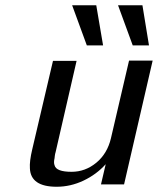

<svg xmlns="http://www.w3.org/2000/svg" viewBox="-20 -702 602 732"><path d="M255 -682H347L373 -529H311ZM430 -682H523L548 -529H486ZM103 -133 182 -470H272L192 -122Q190 -116 189 -108L188 -99Q184 -82 188 -72Q194 -47 253 -47Q305 -47 347 -81.5Q389 -116 403 -175L472 -471H562L453 1H365L383 -76Q348 -37 298.5 -13.5Q249 10 196 10Q97 10 94 -60Q92 -87 103 -133Z"/></svg>

Font: Coval
Style: Book Italic
Weight: 350
Foundry: Context Ltd
Version: Version 001.000